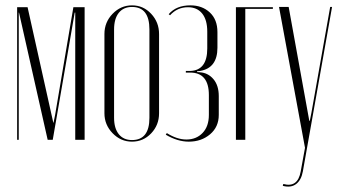

<svg xmlns="http://www.w3.org/2000/svg" viewBox="-20 -522 1274 717"><path d="M296 -495V0H261V-475H259L177 0H158L51 -475H50V0H44V-495H83L179 -64H180L186 -94L254 -495Z M574 -395V-99Q574 -55 544.5 -24Q515 7 473 7Q431 7 400.5 -24.5Q370 -56 370 -99V-395Q370 -439 400.5 -470.5Q431 -502 473 -502Q515 -502 544.5 -470.5Q574 -439 574 -395ZM473 -496Q441 -496 423.5 -474Q406 -452 406 -412V-82Q406 -43 423.5 -21Q441 1 473 1Q538 1 538 -82V-412Q538 -496 473 -496Z M685 7Q643 7 599 -19L603 -25Q641 -1 676 -1Q713 -1 736.5 -25.5Q760 -50 760 -93V-167Q760 -251 690 -251H674V-257H690Q754 -259 754 -341V-404Q754 -448 735 -471.5Q716 -495 682 -495Q642 -495 615 -465L610 -469Q638 -502 691 -502Q735 -502 763.5 -475.5Q792 -449 792 -402V-344Q792 -268 727 -257L716 -256V-253L727 -252Q757 -250 777 -226.5Q797 -203 797 -163V-93Q797 -48 764.5 -20.5Q732 7 685 7Z M861 0V-495H999V-489H896V0Z M1022 -496H1058L1135 -71H1137L1143 -101L1213 -496H1220L1111 118Q1105 151 1085.5 165.5Q1066 180 1036 172L1038 165Q1092 180 1103 118L1119 30Z"/></svg>

Font: Moniqa ExtLt Narrow Display
Style: Regular
Weight: 200
Width: 4
Designer: Rajesh Rajput
Foundry: Rajesh Rajput
Version: Version 1.000